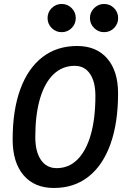

<svg xmlns="http://www.w3.org/2000/svg" viewBox="-20 -934 626 964"><path d="M250.5 9.8Q152.8 9.8 98.1 -54.4Q43.5 -118.7 43.5 -233.4Q43.5 -380.9 82 -486.1Q120.6 -591.3 193.1 -647.2Q265.6 -703.1 367.2 -703.1Q463.9 -703.1 518.3 -640.4Q572.8 -577.6 572.8 -465.3Q572.8 -316.4 534.4 -210Q496.1 -103.5 424.1 -46.9Q352.1 9.8 250.5 9.8ZM264.6 -89.8Q325.7 -89.8 369.1 -133.3Q412.6 -176.8 435.8 -257.8Q459 -338.9 459 -453.1Q459 -523.9 431.6 -563.7Q404.3 -603.5 355 -603.5Q293 -603.5 248.5 -560.8Q204.1 -518.1 180.7 -438.2Q157.2 -358.4 157.2 -245.6Q157.2 -172.4 185.5 -131.1Q213.9 -89.8 264.6 -89.8ZM502.4 -772.5Q473.6 -772.5 452.6 -793.2Q431.6 -814 431.6 -843.3Q431.6 -872.6 452.6 -893.3Q473.6 -914.1 502.4 -914.1Q532.2 -914.1 552.7 -893.3Q573.2 -872.6 573.2 -843.3Q573.2 -814 552.7 -793.2Q532.2 -772.5 502.4 -772.5ZM289.6 -772.5Q260.3 -772.5 239.5 -793.2Q218.8 -814 218.8 -843.3Q218.8 -872.6 239.5 -893.3Q260.3 -914.1 289.6 -914.1Q319.3 -914.1 339.8 -893.3Q360.4 -872.6 360.4 -843.3Q360.4 -814 339.8 -793.2Q319.3 -772.5 289.6 -772.5Z"/></svg>

Font: Cascadia Mono Medium
Style: Italic
Weight: 500
Italic angle: -10°
Monospace: yes
Designer: Aaron Bell
Foundry: Saja Typeworks
Version: Version 2407.024